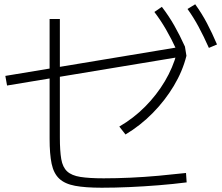

<svg xmlns="http://www.w3.org/2000/svg" viewBox="-20 -861 1040 898"><path d="M456 17Q379 17 331 8Q283 -1 257 -25.5Q231 -50 221.5 -95Q212 -140 212 -212V-772H260V-218Q260 -155 266.5 -117Q273 -79 294 -59.5Q315 -40 356 -33.5Q397 -27 465 -27Q525 -27 590.5 -30Q656 -33 722 -39Q788 -45 850 -52L853 -8Q790 0 721.5 5.5Q653 11 585.5 14Q518 17 456 17ZM13 -461 5 -506 842 -645 845 -643 852 -600ZM538 -269Q605 -308 659 -362.5Q713 -417 751 -481Q789 -545 807 -613L852 -600Q834 -528 793 -459.5Q752 -391 694.5 -332.5Q637 -274 567 -232ZM807 -625Q781 -681 756 -724Q731 -767 702 -805L737 -829Q770 -786 795.5 -741Q821 -696 845 -643ZM957 -637Q932 -693 908.5 -736.5Q885 -780 857 -819L893 -841Q924 -798 948 -752.5Q972 -707 995 -653Z"/></svg>

Font: M PLUS 1 Code Light
Style: Regular
Weight: 300
Designer: Coji Morishita
Foundry: UNDERFOREST DESIGN
Version: Version 1.002